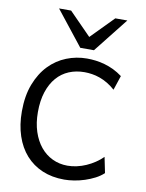

<svg xmlns="http://www.w3.org/2000/svg" viewBox="-105 -1064 872 1149"><g transform="rotate(10 331.0 -489.5)"><path d="M600.6 -68.4Q579.1 -48.3 550.3 -33.4Q521.5 -18.6 490 -8.3Q458.5 2 426.3 7.1Q394 12.2 366.2 12.2Q292 12.2 232.9 -12.9Q173.8 -38.1 132.3 -84.7Q90.8 -131.3 68.6 -197.8Q46.4 -264.2 46.4 -346.7Q46.4 -440.9 73.7 -512Q101.1 -583 146.7 -630.4Q192.4 -677.7 252 -701.4Q311.5 -725.1 376 -725.1Q402.3 -725.1 429.7 -721.7Q457 -718.3 484.6 -710.4Q512.2 -702.6 539.6 -689.5Q566.9 -676.3 593.3 -656.7L564 -568.8Q541 -589.4 517.1 -603.5Q493.2 -617.7 469.2 -626.2Q445.3 -634.8 421.6 -638.4Q397.9 -642.1 376 -642.1Q324.7 -642.1 281.7 -624.3Q238.8 -606.4 207.8 -570.8Q176.8 -535.2 159.2 -482.2Q141.6 -429.2 141.6 -358.9Q141.6 -293 158.9 -240.2Q176.3 -187.5 206.8 -150.4Q237.3 -113.3 279.3 -93.3Q321.3 -73.2 371.1 -73.2Q398.9 -73.2 427.5 -79.6Q456.1 -85.9 483.4 -97.9Q510.7 -109.9 535.6 -126.5Q560.5 -143.1 581.1 -163.6ZM231.9 -991.2 366.2 -854.5 500.5 -991.2H573.7L407.7 -781.2H324.7L158.7 -991.2Z"/></g></svg>

Font: Andika Viet
Style: Regular
Weight: 400
Designer: Victor Gaultney, Annie Olsen, Julie Remington, Don Collingsworth, Eric Hays, Becca Hirsbrunner
Foundry: SIL International
Version: Version 5.000